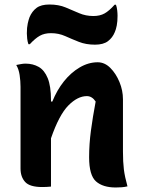

<svg xmlns="http://www.w3.org/2000/svg" viewBox="-20 -826 640 851"><path d="M206 1Q195 2 186.5 2.5Q178 3 167 3Q112 3 91.5 -19.5Q71 -42 71 -79V-441Q71 -467 67 -493.5Q63 -520 52 -538Q63 -540 73 -542Q83 -544 93 -544Q126 -544 151.5 -529.5Q177 -515 191.5 -479.5Q206 -444 206 -382V-376H212Q232 -426 263 -465Q294 -504 333 -527Q372 -550 413 -550Q444 -550 469 -525Q494 -500 509.5 -462.5Q525 -425 525 -386V-154Q525 -108 529 -75.5Q533 -43 545 0Q532 3 519.5 4Q507 5 493 5Q436 5 405.5 -22Q375 -49 375 -129Q375 -187 383 -247Q391 -307 404 -376Q388 -400 365 -400Q324 -400 283 -358.5Q242 -317 206 -213ZM394 -755Q423 -755 443.5 -766.5Q464 -778 488 -805H494Q498 -794 499.5 -780.5Q501 -767 501 -756Q501 -731 497.5 -713Q494 -695 489 -684Q479 -659 458.5 -643.5Q438 -628 401 -628Q361 -628 329.5 -640.5Q298 -653 269 -666Q240 -679 206 -679Q177 -679 156.5 -667.5Q136 -656 112 -630H106Q102 -641 100.5 -654.5Q99 -668 99 -678Q99 -704 103 -722Q107 -740 111 -750Q122 -776 142 -791Q162 -806 199 -806Q240 -806 271 -793Q302 -780 331 -767.5Q360 -755 394 -755Z"/></svg>

Font: Recursive Sn Csl St
Style: Bold
Weight: 700
Version: Version 1.079;hotconv 1.0.112;makeotfexe 2.5.65598; ttfautoh